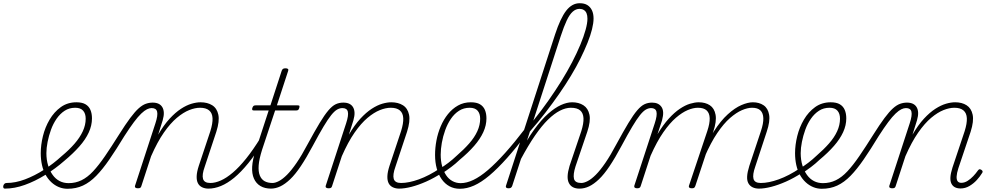

<svg xmlns="http://www.w3.org/2000/svg" viewBox="-188 -1154 6156 1192"><path d="M-158 17Q-165 17 -167 11.5Q-169 6 -167.5 -0.5Q-166 -7 -161 -12.5Q-156 -18 -147 -18Q-92 -18 -32.5 -40.5Q27 -63 85.5 -100.5Q144 -138 194 -184Q241 -223 274.5 -261.5Q308 -300 326 -339Q344 -378 344 -417Q344 -449 328 -467Q312 -485 279 -485Q270 -485 266.5 -490Q263 -495 264 -502Q265 -509 271 -514Q277 -519 286 -519Q322 -519 343 -506.5Q364 -494 373.5 -471.5Q383 -449 383 -419Q383 -375 363 -331.5Q343 -288 304.5 -244.5Q266 -201 212 -156Q156 -107 93 -68Q30 -29 -34 -6Q-98 17 -158 17Z M231 18Q203 18 177.5 7.5Q152 -3 131 -22.5Q110 -42 95 -69Q80 -96 72.5 -130Q65 -164 65 -203Q65 -254 78.5 -309Q92 -364 120 -411.5Q148 -459 189.5 -489Q231 -519 287 -519Q295 -519 299 -514Q303 -509 301.5 -502Q300 -495 294 -490Q288 -485 279 -485Q242 -485 213.5 -466.5Q185 -448 163.5 -417Q142 -386 128.5 -348.5Q115 -311 107.5 -273Q100 -235 100 -203Q100 -162 110.5 -127.5Q121 -93 139 -68Q157 -43 182 -30Q207 -17 238 -17Q281 -17 318 -35Q355 -53 390 -90.5Q425 -128 464 -185Q503 -242 552 -320Q591 -382 620.5 -421.5Q650 -461 673 -481.5Q696 -502 717 -509.5Q738 -517 760 -517Q769 -517 773 -512Q777 -507 775.5 -500Q774 -493 768 -488Q762 -483 753 -483Q740 -483 724.5 -475.5Q709 -468 689 -449Q669 -430 643.5 -396Q618 -362 584 -309Q533 -225 491 -164Q449 -103 409.5 -62.5Q370 -22 327 -2Q284 18 231 18Z M1106 17Q1084 17 1066.5 8.5Q1049 0 1040.5 -17Q1032 -34 1033 -60.5Q1034 -87 1046 -124L1118 -340Q1133 -388 1131.5 -420Q1130 -452 1110.5 -468.5Q1091 -485 1054 -485Q1023 -485 986.5 -470.5Q950 -456 910 -422.5Q870 -389 829.5 -331Q789 -273 750 -184L690 0Q688 8 683.5 11.5Q679 15 668 15Q658 15 653 11Q648 7 650 0L777 -389Q793 -438 787.5 -460.5Q782 -483 754 -483Q745 -483 741 -488Q737 -493 738.5 -500Q740 -507 745.5 -512Q751 -517 760 -517Q781 -517 796 -510Q811 -503 819.5 -489Q828 -475 829 -455Q830 -435 822 -407L794 -318Q829 -378 865 -417Q901 -456 935.5 -478.5Q970 -501 1001 -510Q1032 -519 1057 -519Q1100 -519 1129.5 -500.5Q1159 -482 1167.5 -442Q1176 -402 1155 -336L1083 -119Q1065 -69 1072.5 -43.5Q1080 -18 1118 -18Q1125 -18 1128 -12.5Q1131 -7 1129.5 -0.5Q1128 6 1122.5 11.5Q1117 17 1106 17Z M1106 17Q1097 17 1093 11.5Q1089 6 1090.5 -0.5Q1092 -7 1099 -12.5Q1106 -18 1118 -18Q1148 -18 1183 -33.5Q1218 -49 1257.5 -82.5Q1297 -116 1340 -169.5Q1383 -223 1430 -299Q1437 -310 1444 -308Q1451 -306 1454 -298Q1457 -290 1450 -281Q1400 -198 1354 -141.5Q1308 -85 1266 -50.5Q1224 -16 1184 0.5Q1144 17 1106 17Z M1496 17Q1456 17 1429 1Q1402 -15 1388.5 -45.5Q1375 -76 1377.5 -119Q1380 -162 1398 -217L1480 -468H1389Q1380 -468 1378 -472.5Q1376 -477 1379 -485Q1382 -493 1386 -496.5Q1390 -500 1400 -500H1491L1561 -715Q1564 -723 1569 -726.5Q1574 -730 1585 -730Q1595 -730 1599.5 -726Q1604 -722 1601 -714L1531 -500H1659Q1670 -500 1671 -496Q1672 -492 1670 -484Q1667 -474 1662.5 -471Q1658 -468 1648 -468H1520L1439 -224Q1421 -167 1418 -128Q1415 -89 1425 -64.5Q1435 -40 1455 -29Q1475 -18 1504 -18Q1512 -18 1515.5 -12.5Q1519 -7 1518.5 -0.5Q1518 6 1512.5 11.5Q1507 17 1496 17Z M1493 17Q1484 17 1480 11.5Q1476 6 1477.5 -0.5Q1479 -7 1485.5 -12.5Q1492 -18 1504 -18Q1521 -18 1544 -30Q1567 -42 1594 -69Q1621 -96 1653 -142.5Q1685 -189 1722 -259Q1766 -340 1796.5 -390.5Q1827 -441 1851 -469Q1875 -497 1896.5 -507Q1918 -517 1943 -517Q1954 -517 1956 -512Q1958 -507 1955.5 -500Q1953 -493 1948 -488Q1943 -483 1938 -483Q1921 -483 1904.5 -473.5Q1888 -464 1868 -439Q1848 -414 1820.5 -368Q1793 -322 1754 -249Q1714 -174 1679.5 -122.5Q1645 -71 1613.5 -41Q1582 -11 1552.5 3Q1523 17 1493 17Z M2290 17Q2268 17 2250.5 8.5Q2233 0 2224.5 -17Q2216 -34 2217 -60.5Q2218 -87 2230 -124L2302 -340Q2317 -388 2315.5 -420Q2314 -452 2294.5 -468.5Q2275 -485 2238 -485Q2207 -485 2170.5 -470.5Q2134 -456 2094 -422.5Q2054 -389 2013.5 -331Q1973 -273 1934 -184L1874 0Q1872 8 1867.5 11.5Q1863 15 1852 15Q1842 15 1837 11Q1832 7 1834 0L1961 -389Q1977 -438 1971.5 -460.5Q1966 -483 1938 -483Q1929 -483 1925 -488Q1921 -493 1922.5 -500Q1924 -507 1929.5 -512Q1935 -517 1944 -517Q1965 -517 1980 -510Q1995 -503 2003.5 -489Q2012 -475 2013 -455Q2014 -435 2006 -407L1978 -318Q2013 -378 2049 -417Q2085 -456 2119.5 -478.5Q2154 -501 2185 -510Q2216 -519 2241 -519Q2284 -519 2313.5 -500.5Q2343 -482 2351.5 -442Q2360 -402 2339 -336L2267 -119Q2249 -69 2256.5 -43.5Q2264 -18 2302 -18Q2309 -18 2312 -12.5Q2315 -7 2313.5 -0.5Q2312 6 2306.5 11.5Q2301 17 2290 17Z M2289 17Q2280 17 2277 11.5Q2274 6 2276.5 -0.5Q2279 -7 2286 -12.5Q2293 -18 2302 -18Q2350 -18 2412.5 -40.5Q2475 -63 2544 -109Q2549 -112 2554 -110Q2559 -108 2562 -102.5Q2565 -97 2564 -91Q2563 -85 2557 -81Q2506 -48 2457.5 -26.5Q2409 -5 2366 6Q2323 17 2289 17Z M2541 -106Q2569 -123 2596 -143.5Q2623 -164 2647 -187Q2692 -226 2725 -263.5Q2758 -301 2775.5 -339.5Q2793 -378 2793 -417Q2793 -449 2777 -467Q2761 -485 2728 -485Q2719 -485 2715.5 -490Q2712 -495 2713 -502Q2714 -509 2720 -514Q2726 -519 2735 -519Q2771 -519 2792 -506.5Q2813 -494 2822.5 -471.5Q2832 -449 2832 -419Q2832 -376 2812.5 -333.5Q2793 -291 2756 -248.5Q2719 -206 2666 -162Q2641 -138 2613 -117Q2585 -96 2556 -77Z M2667 18Q2631 18 2602.5 2.5Q2574 -13 2554 -41.5Q2534 -70 2523.5 -108Q2513 -146 2513 -192Q2513 -236 2521.5 -281.5Q2530 -327 2548 -369.5Q2566 -412 2593 -445.5Q2620 -479 2655.5 -499Q2691 -519 2735 -519Q2744 -519 2748 -514Q2752 -509 2750.5 -502Q2749 -495 2743 -490Q2737 -485 2728 -485Q2691 -485 2662 -466.5Q2633 -448 2611.5 -416.5Q2590 -385 2576 -346Q2562 -307 2555 -267.5Q2548 -228 2548 -194Q2548 -154 2557 -122Q2566 -90 2581.5 -66.5Q2597 -43 2620.5 -30Q2644 -17 2672 -17Q2709 -17 2751 -37Q2793 -57 2841.5 -98.5Q2890 -140 2948 -204.5Q3006 -269 3074 -358Q3080 -367 3086 -363.5Q3092 -360 3093.5 -350.5Q3095 -341 3087 -329Q3018 -238 2959.5 -172.5Q2901 -107 2850.5 -64.5Q2800 -22 2755 -2Q2710 18 2667 18Z M3409 17Q3386 17 3369.5 8.5Q3353 0 3344 -17.5Q3335 -35 3336 -61Q3337 -87 3348 -124L3421 -340Q3436 -388 3434.5 -420Q3433 -452 3414 -468.5Q3395 -485 3356 -485Q3324 -485 3288.5 -467Q3253 -449 3214.5 -411.5Q3176 -374 3133.5 -312.5Q3091 -251 3043 -161L3037 -197Q3083 -287 3128 -349Q3173 -411 3215 -448Q3257 -485 3294.5 -502Q3332 -519 3364 -519Q3405 -519 3434 -500.5Q3463 -482 3471.5 -442Q3480 -402 3458 -336L3385 -121Q3369 -70 3375.5 -44Q3382 -18 3421 -18Q3428 -18 3431.5 -12.5Q3435 -7 3433.5 -0.5Q3432 6 3426 11.5Q3420 17 3409 17ZM2969 15Q2959 15 2955 11Q2951 7 2953 0L3258 -940Q3291 -1041 3327 -1087.5Q3363 -1134 3411 -1134Q3440 -1134 3458.5 -1122.5Q3477 -1111 3487 -1090Q3497 -1069 3497 -1039Q3497 -1011 3487.5 -972.5Q3478 -934 3459.5 -888Q3441 -842 3415.5 -790.5Q3390 -739 3356.5 -683.5Q3323 -628 3283 -570.5Q3243 -513 3198 -454.5Q3153 -396 3102 -338L2992 0Q2989 8 2984 11.5Q2979 15 2969 15ZM3123 -405Q3172 -466 3216 -528.5Q3260 -591 3297.5 -651.5Q3335 -712 3364.5 -769Q3394 -826 3415 -876.5Q3436 -927 3447.5 -968.5Q3459 -1010 3459 -1038Q3459 -1058 3453.5 -1071.5Q3448 -1085 3436.5 -1092Q3425 -1099 3410 -1099Q3387 -1099 3367.5 -1081.5Q3348 -1064 3330.5 -1027Q3313 -990 3293 -929Z M3410 17Q3401 17 3397 11.5Q3393 6 3394.5 -0.5Q3396 -7 3402.5 -12.5Q3409 -18 3421 -18Q3438 -18 3461 -30Q3484 -42 3511 -69Q3538 -96 3570 -142.5Q3602 -189 3639 -259Q3683 -340 3713.5 -390.5Q3744 -441 3768 -469Q3792 -497 3813.5 -507Q3835 -517 3860 -517Q3871 -517 3873 -512Q3875 -507 3872.5 -500Q3870 -493 3865 -488Q3860 -483 3855 -483Q3838 -483 3821.5 -473.5Q3805 -464 3785 -439Q3765 -414 3737.5 -368Q3710 -322 3671 -249Q3631 -174 3596.5 -122.5Q3562 -71 3530.5 -41Q3499 -11 3469.5 3Q3440 17 3410 17Z M3768 15Q3758 15 3753 11Q3748 7 3750 -1L3877 -389Q3893 -438 3887.5 -460.5Q3882 -483 3854 -483Q3846 -483 3842.5 -488Q3839 -493 3840 -500Q3841 -507 3846.5 -512Q3852 -517 3860 -517Q3880 -517 3894.5 -510.5Q3909 -504 3918.5 -490.5Q3928 -477 3929 -456.5Q3930 -436 3922 -406L3894 -321Q3929 -379 3964 -417.5Q3999 -456 4032.5 -478.5Q4066 -501 4096 -510Q4126 -519 4150 -519Q4191 -519 4219 -500.5Q4247 -482 4254.5 -441.5Q4262 -401 4240 -336L4129 0Q4126 8 4122 11.5Q4118 15 4107 15Q4097 15 4092 11Q4087 7 4089 0L4203 -340Q4219 -388 4218 -420Q4217 -452 4199 -468.5Q4181 -485 4145 -485Q4116 -485 4081.5 -470.5Q4047 -456 4008.5 -423Q3970 -390 3930 -332.5Q3890 -275 3851 -187L3790 0Q3788 8 3783 11.5Q3778 15 3768 15ZM4524 17Q4501 17 4484 8.5Q4467 0 4458 -16.5Q4449 -33 4450.5 -59.5Q4452 -86 4464 -124L4536 -340Q4552 -388 4551 -420Q4550 -452 4533 -468.5Q4516 -485 4481 -485Q4453 -485 4418 -470Q4383 -455 4344 -421Q4305 -387 4265 -328Q4225 -269 4186 -179H4169Q4202 -273 4244 -338.5Q4286 -404 4330 -444Q4374 -484 4414.5 -501.5Q4455 -519 4486 -519Q4525 -519 4552.5 -500.5Q4580 -482 4587 -441.5Q4594 -401 4572 -336L4501 -120Q4483 -69 4490 -43.5Q4497 -18 4535 -18Q4542 -18 4544.5 -12.5Q4547 -7 4545.5 -0.5Q4544 6 4538.5 11.5Q4533 17 4524 17Z M4523 17Q4514 17 4511 11.5Q4508 6 4510.5 -0.5Q4513 -7 4520 -12.5Q4527 -18 4536 -18Q4584 -18 4646.5 -40.5Q4709 -63 4778 -109Q4783 -112 4788 -110Q4793 -108 4796 -102.5Q4799 -97 4798 -91Q4797 -85 4791 -81Q4740 -48 4691.5 -26.5Q4643 -5 4600 6Q4557 17 4523 17Z M4775 -106Q4803 -123 4830 -143.5Q4857 -164 4881 -187Q4926 -226 4959 -263.5Q4992 -301 5009.5 -339.5Q5027 -378 5027 -417Q5027 -449 5011 -467Q4995 -485 4962 -485Q4953 -485 4949.5 -490Q4946 -495 4947 -502Q4948 -509 4954 -514Q4960 -519 4969 -519Q5005 -519 5026 -506.5Q5047 -494 5056.5 -471.5Q5066 -449 5066 -419Q5066 -376 5046.5 -333.5Q5027 -291 4990 -248.5Q4953 -206 4900 -162Q4875 -138 4847 -117Q4819 -96 4790 -77Z M4914 18Q4886 18 4860.5 7.5Q4835 -3 4814 -22.5Q4793 -42 4778 -69Q4763 -96 4755.5 -130Q4748 -164 4748 -203Q4748 -254 4761.5 -309Q4775 -364 4803 -411.5Q4831 -459 4872.5 -489Q4914 -519 4970 -519Q4978 -519 4982 -514Q4986 -509 4984.5 -502Q4983 -495 4977 -490Q4971 -485 4962 -485Q4925 -485 4896.5 -466.5Q4868 -448 4846.5 -417Q4825 -386 4811.5 -348.5Q4798 -311 4790.5 -273Q4783 -235 4783 -203Q4783 -162 4793.5 -127.5Q4804 -93 4822 -68Q4840 -43 4865 -30Q4890 -17 4921 -17Q4964 -17 5001 -35Q5038 -53 5073 -90.5Q5108 -128 5147 -185Q5186 -242 5235 -320Q5274 -382 5303.5 -421.5Q5333 -461 5356 -481.5Q5379 -502 5400 -509.5Q5421 -517 5443 -517Q5452 -517 5456 -512Q5460 -507 5458.5 -500Q5457 -493 5451 -488Q5445 -483 5436 -483Q5423 -483 5407.5 -475.5Q5392 -468 5372 -449Q5352 -430 5326.5 -396Q5301 -362 5267 -309Q5216 -225 5174 -164Q5132 -103 5092.5 -62.5Q5053 -22 5010 -2Q4967 18 4914 18Z M5351 15Q5341 15 5336 11Q5331 7 5333 0L5460 -389Q5476 -438 5470.5 -460.5Q5465 -483 5437 -483Q5429 -483 5425.5 -488Q5422 -493 5423 -500Q5424 -507 5429.5 -512Q5435 -517 5443 -517Q5464 -517 5479 -510Q5494 -503 5502.5 -489Q5511 -475 5512 -455Q5513 -435 5505 -407L5477 -318Q5512 -378 5548 -417Q5584 -456 5619 -478.5Q5654 -501 5685 -510Q5716 -519 5742 -519Q5784 -519 5813 -500.5Q5842 -482 5850.5 -442Q5859 -402 5838 -336L5762 -110Q5752 -79 5751 -58.5Q5750 -38 5757.5 -28.5Q5765 -19 5780 -19Q5800 -19 5819 -31Q5838 -43 5854.5 -60.5Q5871 -78 5882 -94Q5886 -100 5891 -102.5Q5896 -105 5904 -100Q5912 -95 5912.5 -89.5Q5913 -84 5908 -78Q5896 -58 5876.5 -36.5Q5857 -15 5831 0.5Q5805 16 5775 16Q5755 16 5740.5 8.5Q5726 1 5718.5 -14.5Q5711 -30 5712.5 -54Q5714 -78 5725 -113L5801 -340Q5816 -388 5814.5 -420Q5813 -452 5793.5 -468.5Q5774 -485 5737 -485Q5706 -485 5669.5 -470.5Q5633 -456 5593 -422.5Q5553 -389 5512.5 -331Q5472 -273 5433 -184L5373 0Q5371 8 5366.5 11.5Q5362 15 5351 15Z"/></svg>

Font: Playwrite CU Thin
Style: Regular
Weight: 250
Designer: Veronika Burian, José Scaglione
Foundry: TypeTogether
Version: Version 1.002